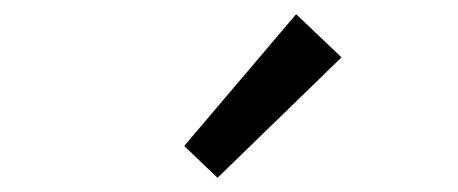

<svg xmlns="http://www.w3.org/2000/svg" viewBox="-20 -892 646 271"><path d="M287 -641 240 -686 398 -872 462 -811Z"/></svg>

Font: Chiron Sans HK TT
Style: Regular
Weight: 400
Designer: Ryoko NISHIZUKA 西塚涼子 (kana, bopomofo & ideographs); Paul D. Hunt (Latin, Greek & Cyrillic); Sandoll Communications 산돌커뮤니
Foundry: Adobe
Version: Version 2.022;hotconv 1.0.109;makeotfexe 2.5.65596